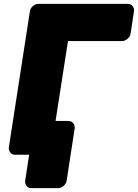

<svg xmlns="http://www.w3.org/2000/svg" viewBox="-20 -768 718 1000"><path d="M616 -554C632 -554 656 -569 660 -592L678 -711C680 -727 669 -748 646 -748H180C164 -748 140 -734 136 -711L26 0C24 16 35 38 58 38H205C221 38 244 23 248 0L334 -554ZM283 212C299 212 323 197 327 174L369 -100C371 -116 360 -138 337 -138H196C180 -138 157 -123 153 -100L111 174C109 190 119 212 142 212Z"/></svg>

Font: Asimov Print
Style: EIt
Weight: 500
Designer: Google
Version: Version 2.000980; 2014